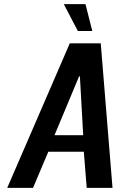

<svg xmlns="http://www.w3.org/2000/svg" viewBox="-20 -910 580 930"><path d="M15 0 318 -700H468L525 0H400L386 -175H214L140 0ZM244 -255H383L367 -540H363ZM357 -760 289 -890H394L427 -760Z"/></svg>

Font: Cuprum
Style: Bold Italic
Weight: 700
Italic angle: -10°
Designer: Jovanny Lemonad
Foundry: Jovanny Lemonad
Version: Version 3.000